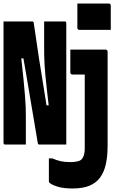

<svg xmlns="http://www.w3.org/2000/svg" viewBox="-20 -822 650 1092"><path d="M127 0Q112 0 89.5 0Q67 0 44.5 0Q22 0 7 0Q5 0 3.5 -1.5Q2 -3 1 -5Q0 -7 0 -11Q0 -85 0 -158.5Q0 -232 0 -305.5Q0 -379 0 -453Q0 -527 0 -600Q0 -625 0 -650Q0 -675 0 -700Q11 -700 33 -700Q55 -700 80.5 -700Q106 -700 128 -700Q150 -700 161 -700Q165 -700 167 -699.5Q169 -699 170.5 -697Q172 -695 172 -690Q177 -657 182 -624Q187 -591 192 -555.5Q197 -520 203 -482Q209 -444 216 -401.5Q223 -359 230.5 -311Q238 -263 247 -208L226 -223H271L258 -213Q251 -274 246 -318Q241 -362 238 -395Q235 -428 233.5 -453.5Q232 -479 231.5 -503Q231 -527 231 -554Q231 -569 231 -583.5Q231 -598 231 -612.5Q231 -627 231 -641.5Q231 -656 231 -670.5Q231 -685 231 -700Q246 -700 268 -700Q290 -700 312.5 -700Q335 -700 350 -700Q354 -700 355.5 -697Q357 -694 357 -689Q357 -640 357 -591Q357 -542 357 -493Q357 -444 357 -394.5Q357 -345 357 -296Q357 -247 357 -198Q357 -149 357 -100Q357 -75 357 -50Q357 -25 357 0Q347 0 325.5 0Q304 0 279.5 0Q255 0 233.5 0Q212 0 202 0Q200 0 198 -1.5Q196 -3 195 -8Q185 -67 175 -127Q165 -187 154.5 -248Q144 -309 133.5 -372.5Q123 -436 111 -503L133 -490H86L100 -500Q109 -421 114 -368Q119 -315 122 -278.5Q125 -242 126 -215.5Q127 -189 127 -163Q127 -123 127 -82Q127 -41 127 0ZM581 -540Q584 -540 586.5 -538.5Q589 -537 590.5 -534.5Q592 -532 592 -529Q592 -476 592 -422.5Q592 -369 592 -315.5Q592 -262 592 -208Q592 -154 592 -100.5Q592 -47 592 6Q592 66 582 111.5Q572 157 549 188Q526 219 488 234.5Q450 250 393 250Q339 250 305.5 239Q272 228 261 217Q260 215 259 213Q258 211 258 209Q258 174 258 143.5Q258 113 258 79H278Q303 90 326 95Q349 100 381 100Q398 100 415 97Q432 94 441 87Q448 81 452.5 72Q457 63 459.5 50.5Q462 38 462 23Q462 -40 462 -96Q462 -152 462 -203Q462 -254 462 -302.5Q462 -351 462 -398H450Q443 -398 435.5 -398Q428 -398 420.5 -398Q413 -398 405.5 -398Q398 -398 391 -398Q388 -398 385.5 -399.5Q383 -401 381.5 -403.5Q380 -406 380 -409Q380 -442 380 -474.5Q380 -507 380 -540Q391 -540 407.5 -540Q424 -540 446.5 -540Q469 -540 502 -540Q535 -540 581 -540ZM420 -802Q441 -802 463.5 -802Q486 -802 509.5 -802Q533 -802 555.5 -802Q578 -802 599 -802Q604 -802 607 -799Q610 -796 610 -791V-652Q589 -652 566.5 -652Q544 -652 520.5 -652Q497 -652 474.5 -652Q452 -652 431 -652Q428 -652 425.5 -653.5Q423 -655 421.5 -657.5Q420 -660 420 -663Z"/></svg>

Font: Recursive Monospace ExtraBold
Style: Regular
Weight: 800
Version: Version 1.047